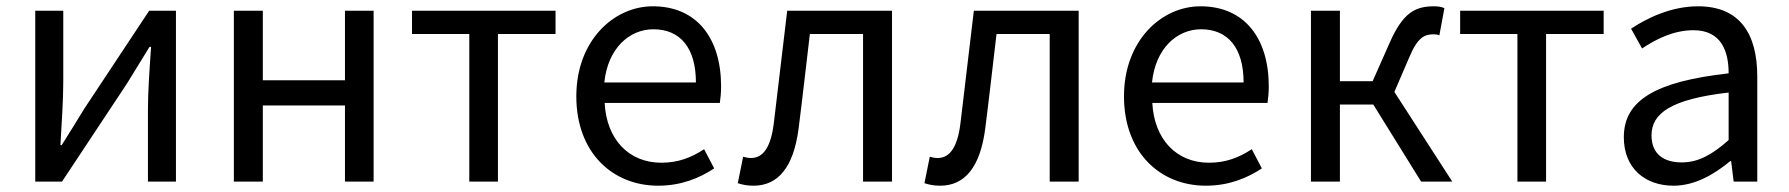

<svg xmlns="http://www.w3.org/2000/svg" viewBox="-20 -577 5683 610"><path d="M92 0H177L383 -311C403 -344 434 -394 455 -428H460C455 -357 450 -285 450 -227V0H539V-543H454L248 -232C228 -199 197 -149 176 -116H172C176 -186 181 -259 181 -316V-543H92Z M723 0H815V-242H1076V0H1167V-543H1076V-322H815V-543H723Z M1471 0H1562V-469H1745V-543H1289V-469H1471Z M2071 13C2144 13 2202 -11 2249 -42L2217 -103C2176 -76 2134 -60 2081 -60C1978 -60 1907 -134 1901 -250H2267C2269 -264 2271 -282 2271 -302C2271 -457 2193 -557 2054 -557C1930 -557 1811 -448 1811 -271C1811 -92 1926 13 2071 13ZM1900 -315C1911 -423 1979 -484 2056 -484C2141 -484 2191 -425 2191 -315Z M2374 13C2453 13 2501 -47 2517 -167C2530 -268 2541 -369 2553 -469H2722V0H2814V-543H2481C2467 -426 2453 -308 2439 -190C2430 -110 2405 -75 2366 -75C2356 -75 2349 -77 2341 -79L2324 5C2340 10 2353 13 2374 13Z M2967 13C3046 13 3094 -47 3110 -167C3123 -268 3134 -369 3146 -469H3315V0H3407V-543H3074C3060 -426 3046 -308 3032 -190C3023 -110 2998 -75 2959 -75C2949 -75 2942 -77 2934 -79L2917 5C2933 10 2946 13 2967 13Z M3811 13C3884 13 3942 -11 3989 -42L3957 -103C3916 -76 3874 -60 3821 -60C3718 -60 3647 -134 3641 -250H4007C4009 -264 4011 -282 4011 -302C4011 -457 3933 -557 3794 -557C3670 -557 3551 -448 3551 -271C3551 -92 3666 13 3811 13ZM3640 -315C3651 -423 3719 -484 3796 -484C3881 -484 3931 -425 3931 -315Z M4145 0H4237V-245H4343L4495 0H4594L4410 -285L4457 -394C4484 -459 4506 -468 4535 -468C4543 -468 4547 -467 4553 -465L4569 -551C4561 -555 4549 -557 4537 -557C4478 -557 4438 -539 4395 -441L4341 -319H4237V-543H4145Z M4801 0H4892V-469H5075V-543H4619V-469H4801Z M5297 13C5364 13 5425 -22 5477 -65H5480L5488 0H5563V-334C5563 -469 5508 -557 5375 -557C5287 -557 5211 -518 5162 -486L5197 -423C5240 -452 5297 -481 5360 -481C5449 -481 5472 -414 5472 -344C5241 -318 5139 -259 5139 -141C5139 -43 5206 13 5297 13ZM5323 -61C5269 -61 5227 -85 5227 -147C5227 -217 5289 -262 5472 -283V-132C5419 -85 5375 -61 5323 -61Z"/></svg>

Font: GenYoGothic2 TW R
Style: Regular
Weight: 400
Version: Version 2.100;PS 2.1;hotconv 16.6.51;makeotf.lib2.5.65220 DE